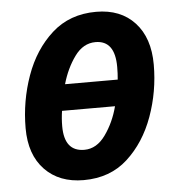

<svg xmlns="http://www.w3.org/2000/svg" viewBox="-45 -597 607 650"><g transform="rotate(-5 258.0 -272.0)"><path d="M484 -359Q484 -450 436 -502Q388 -554 305 -554Q215 -554 154.5 -499.5Q94 -445 63.5 -359.5Q33 -274 33 -182Q33 -92 82 -41Q131 10 214 10Q304 10 363.5 -44.5Q423 -99 453.5 -183.5Q484 -268 484 -359ZM294 -452Q360 -452 360 -362Q360 -339 358 -319H179Q194 -372 223 -412Q252 -452 294 -452ZM157 -178Q157 -204 161 -230H341Q327 -176 297 -134Q267 -92 225 -92Q157 -92 157 -178Z"/></g></svg>

Font: Noto Sans UI SemiCondensed
Style: Bold Italic
Weight: 700
Width: 4
Designer: Monotype Design Team
Foundry: Monotype Imaging Inc.
Version: 1.001